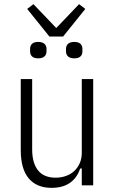

<svg xmlns="http://www.w3.org/2000/svg" viewBox="-20 -893 548 925"><path d="M374 -81H366Q352 -37 317.5 -12.5Q283 12 228 12Q157 12 118.5 -33.5Q80 -79 80 -170V-512H135V-173Q135 -108 163 -72.5Q191 -37 248 -37Q274 -37 297 -45Q320 -53 337 -68.5Q354 -84 364 -106.5Q374 -129 374 -157V-512H429V0H374ZM218 -717 111 -850 141 -873 251 -758 361 -873 391 -850 284 -717ZM164 -612Q144 -612 134.5 -621Q125 -630 125 -645V-658Q125 -673 134.5 -682Q144 -691 164 -691Q184 -691 194 -682Q204 -673 204 -658V-645Q204 -630 194 -621Q184 -612 164 -612ZM338 -612Q318 -612 308 -621Q298 -630 298 -645V-658Q298 -673 308 -682Q318 -691 338 -691Q358 -691 367.5 -682Q377 -673 377 -658V-645Q377 -630 367.5 -621Q358 -612 338 -612Z"/></svg>

Font: IBM Plex Sans Cond Light
Style: Regular
Weight: 300
Width: 3
Designer: Mike Abbink, Paul van der Laan, Pieter van Rosmalen
Foundry: Bold Monday
Version: Version 1.3